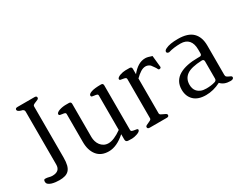

<svg xmlns="http://www.w3.org/2000/svg" viewBox="-76 -1087 1916 1516"><g transform="rotate(-30 881.5 -329.5)"><path d="M303 -649Q303 -640 294 -635Q285 -630 273.5 -626Q262 -622 253 -616.5Q244 -611 244 -601V-137Q244 -95 237 -68Q230 -41 215.5 -25.5Q201 -10 179 -3.5Q157 3 128 3Q112 3 93.5 1Q75 -1 58.5 -6Q42 -11 31 -20Q20 -29 20 -44Q20 -64 33 -64Q51 -64 66.5 -59.5Q82 -55 96 -55Q166 -55 166 -117V-600Q166 -621 138 -625Q108 -634 108 -649Q108 -664 128 -664H284Q303 -664 303 -649Z M866 -30Q866 -22 857 -15.5Q848 -9 835 -4.5Q822 0 809 2.5Q796 5 788 5L754 4Q730 4 730 -20V-68Q652 1 580 1Q510 1 473.5 -44.5Q437 -90 437 -166V-420Q437 -431 428 -434Q419 -437 407.5 -438Q396 -439 387 -441.5Q378 -444 378 -454Q378 -461 386.5 -467.5Q395 -474 408 -478.5Q421 -483 436.5 -485.5Q452 -488 466 -488H495Q515 -488 515 -469V-166Q515 -146 521 -126Q527 -106 539 -90.5Q551 -75 568.5 -65.5Q586 -56 609 -56Q658 -56 730 -107V-420Q730 -431 721 -434Q712 -437 700.5 -438Q689 -439 680 -441.5Q671 -444 671 -454Q671 -468 699.5 -478Q728 -488 788 -488Q807 -488 807 -469V-63Q807 -52 816 -48.5Q825 -45 836.5 -43.5Q848 -42 857 -40Q866 -38 866 -30Z M1264 -376Q1264 -368 1259.5 -365Q1255 -362 1249 -362Q1241 -361 1237.5 -369.5Q1234 -378 1225 -391L1204 -420Q1185 -436 1163 -436Q1141 -436 1117.5 -421.5Q1094 -407 1068 -381V-64Q1068 -54 1077 -48.5Q1086 -43 1097 -38.5Q1108 -34 1117 -29Q1126 -24 1126 -15Q1126 0 1107 0H951Q931 0 931 -15Q931 -24 940 -29Q949 -34 960.5 -38.5Q972 -43 981 -48.5Q990 -54 990 -63V-420Q990 -431 981 -434.5Q972 -438 960.5 -439.5Q949 -441 940 -443Q931 -445 931 -454Q931 -461 939.5 -467.5Q948 -474 960.5 -478.5Q973 -483 986.5 -485.5Q1000 -488 1010 -488H1048Q1068 -488 1068 -469V-420Q1096 -455 1127 -474Q1158 -493 1193 -493Q1214 -493 1253 -479L1263 -381Q1263 -379 1263.5 -378Q1264 -377 1264 -376Z M1718 -17Q1716 0 1688 0Q1630 0 1600 -34Q1533 0 1466 0Q1394 0 1356.5 -36.5Q1319 -73 1319 -133Q1319 -174 1336 -203.5Q1353 -233 1384.5 -251.5Q1416 -270 1459.5 -279Q1503 -288 1556 -288H1572Q1591 -288 1591 -308V-343Q1591 -397 1566 -425.5Q1541 -454 1493 -454Q1463 -454 1435 -450.5Q1407 -447 1381 -439Q1361 -441 1361 -454Q1361 -468 1381 -477Q1418 -496 1493 -496Q1584 -496 1626.5 -454Q1669 -412 1669 -334V-67Q1669 -54 1676.5 -48Q1684 -42 1693.5 -38Q1703 -34 1710.5 -30Q1718 -26 1718 -17ZM1591 -235Q1591 -254 1572 -254Q1473 -250 1432.5 -220.5Q1392 -191 1392 -136Q1392 -119 1397 -102.5Q1402 -86 1414 -73Q1426 -60 1445.5 -52Q1465 -44 1494 -44Q1537 -44 1571 -54Q1591 -59 1591 -78Z"/></g></svg>

Font: Jura
Style: Regular
Weight: 400
Designer: Ed Merritt
Foundry: Ten by Twenty
Version: Version 1.007